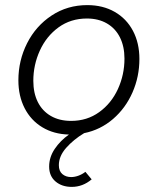

<svg xmlns="http://www.w3.org/2000/svg" viewBox="-20 -520 620 752"><path d="M467.5 -290.5Q467.5 -338 449.8 -373.5Q432 -409 398.8 -428.2Q365.5 -447.5 320.5 -447.5Q257 -447.5 209.2 -412.8Q161.5 -378 136 -321.8Q110.5 -265.5 110.5 -203.5Q110.5 -155.5 128.2 -120.2Q146 -85 179.2 -65.8Q212.5 -46.5 258.5 -46.5Q321 -46.5 368.5 -80.8Q416 -115 441.8 -171.2Q467.5 -227.5 467.5 -290.5ZM322 -500Q383 -500 429.2 -473.5Q475.5 -447 500.8 -399.2Q526 -351.5 526 -289Q526 -220 499 -158.2Q472 -96.5 422.8 -54Q373.5 -11.5 309.5 1.5Q268 26.5 239.2 59Q210.5 91.5 210.5 127Q210.5 150 224.2 161.8Q238 173.5 258.5 173.5Q272.5 173.5 287 168.2Q301.5 163 314.5 153L339 182.5Q304 212 261 212Q222.5 212 197.5 190.8Q172.5 169.5 172.5 132.5Q172.5 95.5 194.5 63Q216.5 30.5 250 7Q190.5 5.5 145.8 -21.5Q101 -48.5 76.5 -96.2Q52 -144 52 -205.5Q52 -283 86.2 -350.8Q120.5 -418.5 182.2 -459.2Q244 -500 322 -500Z"/></svg>

Font: HK Grotesk Light
Style: Italic
Weight: 300
Italic angle: -16°
Designer: Alfredo Marco Pradil
Foundry: Hanken Design Co.
Version: Version 3.001